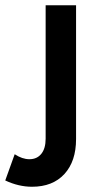

<svg xmlns="http://www.w3.org/2000/svg" viewBox="-105 -530 360 732"><path d="M69 -510H185V0Q185 85 140.5 133.5Q96 182 17 182Q-34 182 -85 158L-49 58Q-20 77 7 77Q36 77 52.5 56.5Q69 36 69 -1Z"/></svg>

Font: Akshar Medium
Style: Regular
Weight: 500
Designer: Tall Chai
Foundry: Tall Chai
Version: Version 1.000